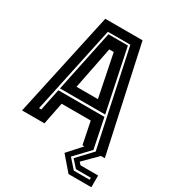

<svg xmlns="http://www.w3.org/2000/svg" viewBox="-209 -814 1001 1111"><g transform="rotate(30 291.0 -258.0)"><path d="M427 184.5 345.5 90 426.5 0H413.5L383.5 -148H189L159.5 0H10L162 -700H411L563 0H537L447 90L462 106H579.5V184.5ZM443.5 152H549.5V138.5H450L406.5 90L498 -7L362.5 -642.5H212.5L88.5 -60.5H103.5L133.5 -206H441.5L482 -8.5L388.5 90ZM136.5 -220 222.5 -631.5H352.5L438.5 -220ZM214.5 -276H357.5L300.5 -558H270.5Z"/></g></svg>

Font: Tourney Thin
Style: Regular
Weight: 100
Designer: Tyler Finck
Foundry: Etcetera Type Co
Version: Version 1.015